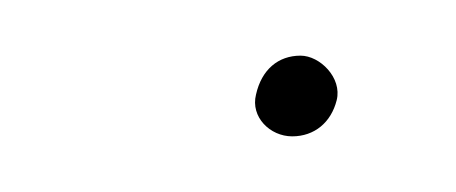

<svg xmlns="http://www.w3.org/2000/svg" viewBox="-20 -117 164 69"><path d="M72 -83C70 -75 77 -68 85 -68C93 -68 99 -73 101 -81C103 -89 95 -97 88 -97C80 -97 74 -92 72 -83Z"/></svg>

Font: Stray Cat
Style: LtExtObl
Weight: 300
Version: Version 1.0